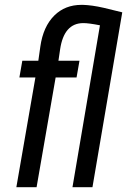

<svg xmlns="http://www.w3.org/2000/svg" viewBox="-20 -782 534 802"><path d="M397.5 -676.3Q351.1 -685.5 328.1 -685.5Q247.1 -685.5 231 -575.2L224.1 -528.3H312L299.8 -458.5H212.4L132.8 0H48.3L127.9 -458.5H61L73.2 -528.3H140.1L148.4 -586.9Q160.2 -670.9 207 -717.3Q252 -761.7 320.3 -761.7Q323.2 -761.7 326.2 -761.7Q363.3 -760.7 412.6 -749.5L490.7 -730.5L366.2 0H282.7Z"/></svg>

Font: MAUL Condensed Italic
Style: Condenced Regular Italic
Weight: 400
Italic angle: -12°
Designer: MAUL
Version: Version 1.0; 2020; ttfautohint (v1.8.3)